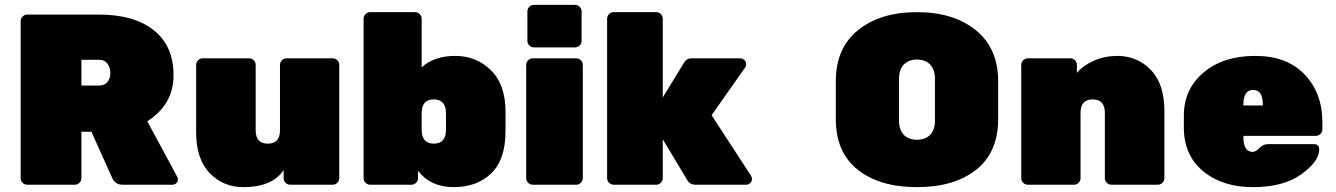

<svg xmlns="http://www.w3.org/2000/svg" viewBox="-20 -760 5496 790"><path d="M709 -33Q712 -27 712 -20Q712 -13 705.5 -6.5Q699 0 690 0H485Q454 0 442 -27L356 -218H315V-27Q315 -16 307 -8Q299 0 288 0H92Q81 0 73 -8Q65 -16 65 -27V-673Q65 -684 73 -692Q81 -700 92 -700H388Q532 -700 613 -635.5Q694 -571 694 -450.5Q694 -330 586 -261ZM315 -514V-408H388Q410 -408 422 -422.5Q434 -437 434 -459Q434 -481 422.5 -497.5Q411 -514 388 -514Z M787 -217V-493Q787 -504 795 -512Q803 -520 814 -520H1005Q1016 -520 1024 -512Q1032 -504 1032 -493V-224Q1032 -169 1082 -169Q1132 -169 1132 -224V-493Q1132 -504 1140 -512Q1148 -520 1159 -520H1349Q1360 -520 1368 -512Q1376 -504 1376 -493V-27Q1376 -16 1368 -8Q1360 0 1349 0H1174Q1163 0 1155 -8Q1147 -16 1147 -27V-60Q1100 10 981 10Q899 10 843 -47.5Q787 -105 787 -217Z M2060 -300V-221Q2060 -103 2001 -46.5Q1942 10 1847 10Q1752 10 1700 -57V-27Q1700 -16 1692 -8Q1684 0 1673 0H1503Q1492 0 1484 -8Q1476 -16 1476 -27V-683Q1476 -694 1484 -702Q1492 -710 1503 -710H1688Q1699 -710 1707 -702Q1715 -694 1715 -683V-483Q1767 -530 1853.5 -530Q1940 -530 2000 -471Q2060 -412 2060 -300ZM1715 -227Q1715 -169 1765 -169Q1815 -169 1815 -227V-293Q1815 -351 1765 -351Q1718 -351 1715 -301Z M2351 0H2172Q2161 0 2153 -8Q2145 -16 2145 -27V-493Q2145 -504 2153 -512Q2161 -520 2172 -520H2351Q2362 -520 2370 -512Q2378 -504 2378 -493V-27Q2378 -16 2370 -8Q2362 0 2351 0ZM2373 -713V-592Q2373 -581 2365 -573Q2357 -565 2346 -565H2177Q2166 -565 2158 -573Q2150 -581 2150 -592V-713Q2150 -724 2158 -732Q2166 -740 2177 -740H2346Q2357 -740 2365 -732Q2373 -724 2373 -713Z M2707 -683V-359L2795 -503Q2805 -520 2824 -520H3026Q3036 -520 3043 -513Q3050 -506 3050 -497Q3050 -488 3045 -481L2908 -286L3070 -37Q3074 -31 3074 -22.5Q3074 -14 3067 -7Q3060 0 3050 0H2840Q2820 0 2809 -17L2707 -187V-27Q2707 -16 2699 -8Q2691 0 2680 0H2505Q2494 0 2486 -8Q2478 -16 2478 -27V-683Q2478 -694 2486 -702Q2494 -710 2505 -710H2680Q2691 -710 2699 -702Q2707 -694 2707 -683Z M4087 -426V-270Q4087 -133 3996.5 -61.5Q3906 10 3753 10Q3600 10 3509.5 -61.5Q3419 -133 3419 -270V-426Q3419 -562 3510.5 -636Q3602 -710 3753 -710Q3904 -710 3995.5 -635.5Q4087 -561 4087 -426ZM3827 -266V-434Q3827 -474 3807 -494.5Q3787 -515 3753 -515Q3719 -515 3699 -494.5Q3679 -474 3679 -434V-266Q3679 -225 3699 -205Q3719 -185 3753 -185Q3787 -185 3807 -205Q3827 -225 3827 -266Z M4771 -303V-27Q4771 -16 4763 -8Q4755 0 4744 0H4553Q4542 0 4534 -8Q4526 -16 4526 -27V-296Q4526 -351 4476 -351Q4426 -351 4426 -296V-27Q4426 -16 4418 -8Q4410 0 4399 0H4209Q4198 0 4190 -8Q4182 -16 4182 -27V-493Q4182 -504 4190 -512Q4198 -520 4209 -520H4384Q4395 -520 4403 -512Q4411 -504 4411 -493V-460Q4437 -491 4481.5 -510.5Q4526 -530 4577 -530Q4659 -530 4715 -472.5Q4771 -415 4771 -303Z M5394 -201H5096V-196Q5096 -135 5135 -135Q5146 -135 5162 -151Q5178 -167 5197 -167H5386Q5408 -167 5408 -145Q5408 -96 5334.5 -43Q5261 10 5135.5 10Q5010 10 4930.5 -55.5Q4851 -121 4851 -236V-284Q4851 -393 4932 -461.5Q5013 -530 5144.5 -530Q5276 -530 5348.5 -453Q5421 -376 5421 -258V-228Q5421 -217 5413 -209Q5405 -201 5394 -201ZM5096 -330V-326H5176V-330Q5176 -390 5136 -390Q5096 -390 5096 -330Z"/></svg>

Font: Rubik One
Style: Regular
Weight: 400
Designer: Hubert and Fischer with Elvire Volk Leonovitch
Foundry: Hubert and Fischer with Elvire Volk Leonovitch
Version: Version 1.001